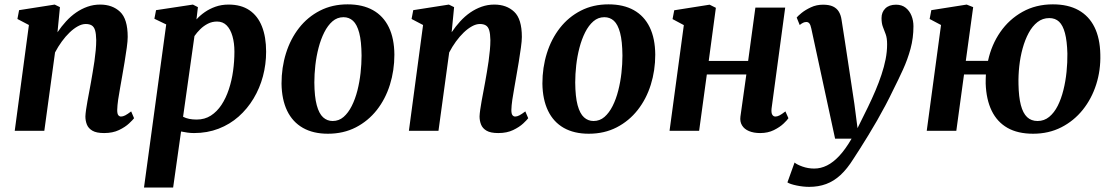

<svg xmlns="http://www.w3.org/2000/svg" viewBox="-20 -586 4985 860"><path d="M237.5 -441.5Q255 -467.5 275.8 -490.2Q296.5 -513 320.8 -529.8Q345 -546.5 372 -556Q399 -565.5 428.5 -565.5Q483.5 -565.5 517.8 -533.2Q552 -501 552 -420.5Q552 -403 547.8 -372.2Q543.5 -341.5 538 -307.8Q532.5 -274 527.5 -246.5Q523.5 -221.5 518.2 -193.5Q513 -165.5 509.2 -139.5Q505.5 -113.5 505 -93.5Q505 -76 510 -70Q515 -64 522 -64Q530.5 -64 540.8 -69.2Q551 -74.5 567.5 -87L580.5 -56.5Q575.5 -49.5 558.2 -33.2Q541 -17 513 -3.5Q485 10 446.5 10Q412 10 394 -0.5Q376 -11 369.2 -28Q362.5 -45 362.5 -64.5Q363 -77 365.5 -94.8Q368 -112.5 371.8 -133.2Q375.5 -154 379.8 -176Q384 -198 387.5 -218Q391 -239 395.2 -262.8Q399.5 -286.5 403 -311.8Q406.5 -337 408.8 -361Q411 -385 411 -406.5Q410.5 -435 405.8 -450.5Q401 -466 390.8 -472.2Q380.5 -478.5 364 -478.5Q347 -478.5 328.5 -468.2Q310 -458 291.8 -440.5Q273.5 -423 256.8 -400Q240 -377 226.5 -351L178.5 0H46L109.5 -474L58 -501L65.5 -540.5L225 -565.5L248.5 -554Z M625 254 724.5 -476.5 671.5 -502 679 -540.5 844 -565.5 866.5 -554 860 -499Q875.5 -516.5 897 -531.5Q918.5 -546.5 945.2 -556Q972 -565.5 1004 -565.5Q1060 -565.5 1097.2 -540.2Q1134.5 -515 1153.2 -467.8Q1172 -420.5 1172 -354.5Q1172 -298 1157.8 -244.5Q1143.5 -191 1115.8 -144.8Q1088 -98.5 1048.8 -63.8Q1009.5 -29 959 -9.5Q908.5 10 849 10Q835 10 820 8Q805 6 791 3L755.5 254ZM800 -63Q812.5 -56.5 827.5 -53.5Q842.5 -50.5 861 -50.5Q897 -50.5 924.5 -68.2Q952 -86 972 -116.2Q992 -146.5 1005 -185.8Q1018 -225 1024 -268.2Q1030 -311.5 1030 -354.5Q1030 -393.5 1021.2 -424Q1012.5 -454.5 995.5 -472Q978.5 -489.5 952 -489.5Q930 -489.5 911 -479.8Q892 -470 877 -455.2Q862 -440.5 851 -424.5Z M1537 -566.5Q1604 -566.5 1650.5 -540.5Q1697 -514.5 1721.5 -464.2Q1746 -414 1746.5 -341Q1746.5 -270.5 1726.5 -206.5Q1706.5 -142.5 1667.8 -93.2Q1629 -44 1573.8 -15.5Q1518.5 13 1448.5 13Q1383 13 1336.8 -13.2Q1290.5 -39.5 1266.2 -89.8Q1242 -140 1241 -211.5Q1241 -283.5 1261 -347.5Q1281 -411.5 1319.5 -460.8Q1358 -510 1413 -538.2Q1468 -566.5 1537 -566.5ZM1518.5 -509Q1490.5 -509 1469.2 -490.5Q1448 -472 1432.5 -441.2Q1417 -410.5 1407 -372.2Q1397 -334 1392.5 -293.8Q1388 -253.5 1388 -216.5Q1388.5 -152.5 1398.8 -114.8Q1409 -77 1427.2 -60.5Q1445.5 -44 1470 -44Q1498 -44 1519 -62.2Q1540 -80.5 1555.5 -111.2Q1571 -142 1580.8 -180.2Q1590.5 -218.5 1595 -259Q1599.5 -299.5 1599.5 -337Q1599 -401.5 1589 -439Q1579 -476.5 1561.2 -492.8Q1543.5 -509 1518.5 -509Z M2003 -441.5Q2020.5 -467.5 2041.2 -490.2Q2062 -513 2086.2 -529.8Q2110.5 -546.5 2137.5 -556Q2164.5 -565.5 2194 -565.5Q2249 -565.5 2283.2 -533.2Q2317.5 -501 2317.5 -420.5Q2317.5 -403 2313.2 -372.2Q2309 -341.5 2303.5 -307.8Q2298 -274 2293 -246.5Q2289 -221.5 2283.8 -193.5Q2278.5 -165.5 2274.8 -139.5Q2271 -113.5 2270.5 -93.5Q2270.5 -76 2275.5 -70Q2280.5 -64 2287.5 -64Q2296 -64 2306.2 -69.2Q2316.5 -74.5 2333 -87L2346 -56.5Q2341 -49.5 2323.8 -33.2Q2306.5 -17 2278.5 -3.5Q2250.5 10 2212 10Q2177.5 10 2159.5 -0.5Q2141.5 -11 2134.8 -28Q2128 -45 2128 -64.5Q2128.5 -77 2131 -94.8Q2133.5 -112.5 2137.2 -133.2Q2141 -154 2145.2 -176Q2149.5 -198 2153 -218Q2156.5 -239 2160.8 -262.8Q2165 -286.5 2168.5 -311.8Q2172 -337 2174.2 -361Q2176.5 -385 2176.5 -406.5Q2176 -435 2171.2 -450.5Q2166.5 -466 2156.2 -472.2Q2146 -478.5 2129.5 -478.5Q2112.5 -478.5 2094 -468.2Q2075.5 -458 2057.2 -440.5Q2039 -423 2022.2 -400Q2005.5 -377 1992 -351L1944 0H1811.5L1875 -474L1823.5 -501L1831 -540.5L1990.5 -565.5L2014 -554Z M2705.5 -566.5Q2772.5 -566.5 2819 -540.5Q2865.5 -514.5 2890 -464.2Q2914.5 -414 2915 -341Q2915 -270.5 2895 -206.5Q2875 -142.5 2836.2 -93.2Q2797.5 -44 2742.2 -15.5Q2687 13 2617 13Q2551.5 13 2505.2 -13.2Q2459 -39.5 2434.8 -89.8Q2410.5 -140 2409.5 -211.5Q2409.5 -283.5 2429.5 -347.5Q2449.5 -411.5 2488 -460.8Q2526.5 -510 2581.5 -538.2Q2636.5 -566.5 2705.5 -566.5ZM2687 -509Q2659 -509 2637.8 -490.5Q2616.5 -472 2601 -441.2Q2585.5 -410.5 2575.5 -372.2Q2565.5 -334 2561 -293.8Q2556.5 -253.5 2556.5 -216.5Q2557 -152.5 2567.2 -114.8Q2577.5 -77 2595.8 -60.5Q2614 -44 2638.5 -44Q2666.5 -44 2687.5 -62.2Q2708.5 -80.5 2724 -111.2Q2739.5 -142 2749.2 -180.2Q2759 -218.5 2763.5 -259Q2768 -299.5 2768 -337Q2767.5 -401.5 2757.5 -439Q2747.5 -476.5 2729.8 -492.8Q2712 -509 2687 -509Z M3436 -100Q3434 -81 3439 -72.5Q3444 -64 3453 -64Q3461.5 -64 3471 -68.8Q3480.5 -73.5 3498 -87L3511.5 -56.5Q3506.5 -48.5 3489.8 -32.5Q3473 -16.5 3446.2 -3.2Q3419.5 10 3385 10Q3356 10 3335 1.2Q3314 -7.5 3303.8 -24.2Q3293.5 -41 3296.5 -64L3323 -252.5H3146L3111.5 0H2979L3043 -473.5L2992.5 -500.5L3000 -540L3158.5 -565L3186.5 -551L3154.5 -313H3331L3363.5 -552H3497Z M3614 -458Q3610.5 -475 3605.2 -481.2Q3600 -487.5 3592 -487.5Q3584.5 -487.5 3577.5 -484.2Q3570.5 -481 3562 -474L3548.5 -507.5Q3553.5 -514 3570.2 -527.8Q3587 -541.5 3612 -553.2Q3637 -565 3666.5 -565Q3694 -565 3711 -557Q3728 -549 3737.2 -533.8Q3746.5 -518.5 3749.5 -497Q3757 -450 3764.2 -402.8Q3771.5 -355.5 3778.5 -308.5Q3785.5 -261.5 3792.8 -214.2Q3800 -167 3807 -120L3821 -12L3867 -105Q3885.5 -143 3901 -179.5Q3916.5 -216 3928.2 -251.2Q3940 -286.5 3946.8 -320.5Q3953.5 -354.5 3953.5 -387.5Q3953.5 -415.5 3947.2 -432.5Q3941 -449.5 3934.8 -465.2Q3928.5 -481 3928.5 -505Q3928.5 -531.5 3945.5 -548.2Q3962.5 -565 3993.5 -565Q4019.5 -565 4036.8 -551.2Q4054 -537.5 4062.8 -515.5Q4071.5 -493.5 4071.5 -468.5Q4071.5 -416 4058.5 -368Q4045.5 -320 4024.5 -274Q4003.5 -228 3980 -181.5Q3965 -150 3946.8 -115.5Q3928.5 -81 3908.8 -46.5Q3889 -12 3869.5 19.8Q3850 51.5 3833 78.5Q3816 105.5 3803 125Q3775 170 3745 197.8Q3715 225.5 3680.5 238.2Q3646 251 3604.5 251Q3577.5 251 3547.8 244.8Q3518 238.5 3507 231L3539 142Q3549 151 3574.2 160Q3599.5 169 3627 169Q3656.5 169 3684.2 155.2Q3712 141.5 3739.5 112Q3767 82.5 3794.5 35H3720.5Z M4306 -313.5H4405.5Q4421 -385.5 4460.5 -442.5Q4500 -499.5 4560 -533Q4620 -566.5 4696 -566.5Q4764 -566.5 4810.8 -540.5Q4857.5 -514.5 4882.2 -464.8Q4907 -415 4908.5 -342.5Q4910.5 -271.5 4890 -207.5Q4869.5 -143.5 4829.8 -94Q4790 -44.5 4733.8 -15.8Q4677.5 13 4607.5 13Q4539 13 4492.8 -13.2Q4446.5 -39.5 4422 -89.8Q4397.5 -140 4395 -212Q4395 -222 4395.2 -232.2Q4395.5 -242.5 4396 -252.5H4298L4263.5 0H4131L4195 -474L4144 -501L4151.5 -540.5L4310 -565.5L4339 -554ZM4680 -505Q4650 -505 4627 -487Q4604 -469 4587.5 -438.2Q4571 -407.5 4560.5 -369.2Q4550 -331 4545.5 -289.5Q4541 -248 4542 -208.5Q4543 -152 4552.5 -115.5Q4562 -79 4580.5 -61.5Q4599 -44 4627.5 -44Q4657 -44 4679.5 -62.5Q4702 -81 4717.8 -112.2Q4733.5 -143.5 4743.2 -182.8Q4753 -222 4757.2 -264Q4761.5 -306 4761 -346Q4759.5 -402.5 4750.2 -437.5Q4741 -472.5 4723.8 -488.8Q4706.5 -505 4680 -505Z"/></svg>

Font: Merriweather 24pt
Style: Bold Italic
Weight: 700
Italic angle: -7.8°
Designer: Eben Sorkin
Foundry: Eben Sorkin
Version: Version 2.101